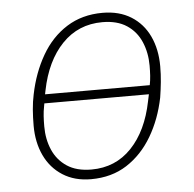

<svg xmlns="http://www.w3.org/2000/svg" viewBox="-44 -564 626 620"><g transform="rotate(-5 269.0 -254.0)"><path d="M227 12Q174 12 135.5 -12.5Q97 -37 77 -79.5Q57 -122 57 -176Q57 -203 59 -228.5Q61 -254 66 -277Q80 -346 112 -401.5Q144 -457 194 -488.5Q244 -520 310 -520Q364 -520 402.5 -496Q441 -472 461 -429.5Q481 -387 481 -332Q481 -306 478.5 -281Q476 -256 472 -231Q458 -162 425.5 -107Q393 -52 343.5 -20Q294 12 227 12ZM231 -19Q309 -19 361 -73.5Q413 -128 432 -223L439 -256L454 -245H83L99 -252L96 -235Q93 -220 92 -204.5Q91 -189 91 -171Q91 -129 106 -94.5Q121 -60 152 -39.5Q183 -19 231 -19ZM307 -490Q229 -490 176.5 -435.5Q124 -381 105 -286L100 -261L87 -274H457L439 -260L442 -274Q445 -289 446 -304.5Q447 -320 447 -337Q447 -379 432 -414Q417 -449 386 -469.5Q355 -490 307 -490Z"/></g></svg>

Font: IBM Plex Sans ExtraLight
Style: Italic
Weight: 250
Italic angle: -11.31°
Designer: Mike Abbink, Paul van der Laan, Pieter van Rosmalen
Foundry: Bold Monday
Version: Version 3.201